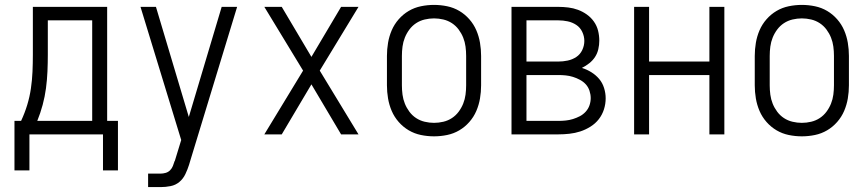

<svg xmlns="http://www.w3.org/2000/svg" viewBox="-20 -548 3540 783"><path d="M39 147V-55H66Q81 -87 91 -120Q101 -153 106 -187Q111 -221 112.5 -255.5Q114 -290 114 -325V-520H417V-55H461V147H400V0H100V147ZM132 -55H356V-465H175V-325Q175 -291 173.5 -256.5Q172 -222 167.5 -188Q163 -154 154 -120.5Q145 -87 132 -55Z M584 215V160H635Q645 160 655.5 157Q666 154 673.5 146.5Q681 139 685 129Q689 119 692 109L693 108Q693 108 693 108Q693 108 693 108L719 23L553 -520H616L750 -71L884 -520H947L757 104L751 124Q745 143 736 162Q727 181 711.5 194Q696 207 675.5 211Q655 215 635 215Z M1058 0 1216 -260 1058 -520H1129L1250 -316L1371 -520H1442L1284 -260L1442 0H1371L1250 -204L1129 0Z M1750 8Q1723 8 1696.5 2.5Q1670 -3 1647 -16.5Q1624 -30 1606 -50.5Q1588 -71 1577.5 -95.5Q1567 -120 1562.5 -146.5Q1558 -173 1558 -200V-320Q1558 -347 1562.5 -373.5Q1567 -400 1577.5 -424.5Q1588 -449 1606 -469.5Q1624 -490 1647 -503.5Q1670 -517 1696.5 -522.5Q1723 -528 1750 -528Q1777 -528 1803.5 -522.5Q1830 -517 1853 -503.5Q1876 -490 1894 -469.5Q1912 -449 1922.5 -424.5Q1933 -400 1937.5 -373.5Q1942 -347 1942 -320V-200Q1942 -173 1937.5 -146.5Q1933 -120 1922.5 -95.5Q1912 -71 1894 -50.5Q1876 -30 1853 -16.5Q1830 -3 1803.5 2.5Q1777 8 1750 8ZM1750 -47Q1769 -47 1788 -51.5Q1807 -56 1823 -66.5Q1839 -77 1850.5 -92.5Q1862 -108 1869 -125.5Q1876 -143 1878.5 -162Q1881 -181 1881 -200V-320Q1881 -339 1878.5 -358Q1876 -377 1869 -394.5Q1862 -412 1850.5 -427.5Q1839 -443 1823 -453.5Q1807 -464 1788 -468.5Q1769 -473 1750 -473Q1731 -473 1712 -468.5Q1693 -464 1677 -453.5Q1661 -443 1649.5 -427.5Q1638 -412 1631 -394.5Q1624 -377 1621.5 -358Q1619 -339 1619 -320V-200Q1619 -181 1621.5 -162Q1624 -143 1631 -125.5Q1638 -108 1649.5 -92.5Q1661 -77 1677 -66.5Q1693 -56 1712 -51.5Q1731 -47 1750 -47Z M2066 0V-520H2257Q2277 -520 2297.5 -517.5Q2318 -515 2337 -508Q2356 -501 2373 -489Q2390 -477 2402 -460Q2414 -443 2419 -423Q2424 -403 2424 -382Q2424 -365 2420 -347.5Q2416 -330 2406.5 -315.5Q2397 -301 2383 -290Q2369 -279 2353 -271Q2373 -265 2391.5 -253.5Q2410 -242 2423.5 -226Q2437 -210 2443.5 -189Q2450 -168 2450 -147Q2450 -124 2443 -102Q2436 -80 2422 -62Q2408 -44 2388 -31.5Q2368 -19 2346.5 -12Q2325 -5 2302 -2.5Q2279 0 2257 0ZM2257 -297Q2276 -297 2295 -301Q2314 -305 2330 -315.5Q2346 -326 2354.5 -344Q2363 -362 2363 -381Q2363 -400 2354.5 -418Q2346 -436 2330 -446.5Q2314 -457 2295 -461Q2276 -465 2257 -465H2127V-297ZM2127 -55H2257Q2272 -55 2287 -56.5Q2302 -58 2316.5 -62.5Q2331 -67 2344.5 -74Q2358 -81 2368.5 -92.5Q2379 -104 2384 -118.5Q2389 -133 2389 -148Q2389 -163 2384 -178Q2379 -193 2369 -204Q2359 -215 2345 -222.5Q2331 -230 2316.5 -234.5Q2302 -239 2287 -240.5Q2272 -242 2257 -242H2127Z M2566 0V-520H2627V-297H2873V-520H2934V0H2873V-242H2627V0Z M3250 8Q3223 8 3196.5 2.5Q3170 -3 3147 -16.5Q3124 -30 3106 -50.5Q3088 -71 3077.5 -95.5Q3067 -120 3062.5 -146.5Q3058 -173 3058 -200V-320Q3058 -347 3062.5 -373.5Q3067 -400 3077.5 -424.5Q3088 -449 3106 -469.5Q3124 -490 3147 -503.5Q3170 -517 3196.5 -522.5Q3223 -528 3250 -528Q3277 -528 3303.5 -522.5Q3330 -517 3353 -503.5Q3376 -490 3394 -469.5Q3412 -449 3422.5 -424.5Q3433 -400 3437.5 -373.5Q3442 -347 3442 -320V-200Q3442 -173 3437.5 -146.5Q3433 -120 3422.5 -95.5Q3412 -71 3394 -50.5Q3376 -30 3353 -16.5Q3330 -3 3303.5 2.5Q3277 8 3250 8ZM3250 -47Q3269 -47 3288 -51.5Q3307 -56 3323 -66.5Q3339 -77 3350.5 -92.5Q3362 -108 3369 -125.5Q3376 -143 3378.5 -162Q3381 -181 3381 -200V-320Q3381 -339 3378.5 -358Q3376 -377 3369 -394.5Q3362 -412 3350.5 -427.5Q3339 -443 3323 -453.5Q3307 -464 3288 -468.5Q3269 -473 3250 -473Q3231 -473 3212 -468.5Q3193 -464 3177 -453.5Q3161 -443 3149.5 -427.5Q3138 -412 3131 -394.5Q3124 -377 3121.5 -358Q3119 -339 3119 -320V-200Q3119 -181 3121.5 -162Q3124 -143 3131 -125.5Q3138 -108 3149.5 -92.5Q3161 -77 3177 -66.5Q3193 -56 3212 -51.5Q3231 -47 3250 -47Z"/></svg>

Font: Iosevka SS04 Light
Style: Regular
Weight: 300
Monospace: yes
Designer: Belleve Invis
Foundry: Belleve Invis
Version: Version 19.0.0; ttfautohint (v1.8.4)